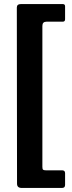

<svg xmlns="http://www.w3.org/2000/svg" viewBox="-20 -762 356 947"><path d="M63 -725Q63 -742 84 -742H289Q301 -742 301 -731V-667Q301 -655 289 -655H209Q189 -655 189 -634V61Q189 72 192.5 75Q196 78 206 78H286Q301 78 301 92V150Q301 165 286 165H87Q64 165 64 144L63 -725Z"/></svg>

Font: Libre Franklin
Style: Bold
Weight: 700
Designer: Pablo Impallari, Rodrigo Fuenzalida, Nhung Nguyen
Foundry: Impallari Type
Version: Version 3.000